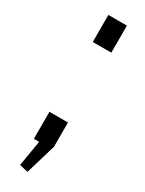

<svg xmlns="http://www.w3.org/2000/svg" viewBox="-169 -527 501 664"><g transform="rotate(30 81.5 -195.0)"><path d="M114 -108V-11L78 110L44 102L61 0H40V-108ZM123 -500V-392H49V-500Z"/></g></svg>

Font: Pathway Extreme 8pt Thin Light
Style: Regular
Weight: 300
Version: Version 1.001;gftools[0.9.26]